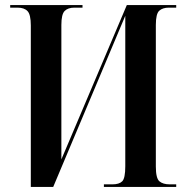

<svg xmlns="http://www.w3.org/2000/svg" viewBox="-20 -734 737 754"><path d="M101 -634Q101 -677 88 -690.5Q75 -704 49 -704H20V-714H304V-704H272Q247 -704 234 -691Q221 -678 221 -636V-108L478 -714H672V-704H643Q619 -704 605.5 -692Q592 -680 592 -636V-80Q592 -34 606 -22Q620 -10 647 -10H672V0H388V-10H421Q448 -10 460 -22Q472 -34 472 -81V-672L189 0H101Z"/></svg>

Font: Noto Serif Display Condensed SemiBold
Style: Regular
Weight: 600
Width: 3
Designer: Monotype Design Team
Foundry: Monotype Imaging Inc.
Version: Version 2.009